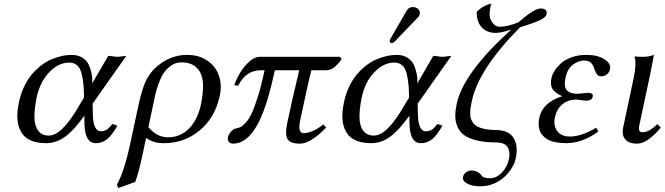

<svg xmlns="http://www.w3.org/2000/svg" viewBox="-20 -718 3379 976"><path d="M450.7 -190.9 452.1 -132.8Q453.1 -93.3 463.4 -72Q473.6 -50.8 490.7 -50.8Q509.8 -50.8 522 -58.3Q534.2 -65.9 551.8 -87.9L576.7 -79.1Q550.3 -31.7 524.9 -11Q499.5 9.8 466.8 9.8Q411.1 9.8 409.2 -90.8L408.7 -129.9Q355.5 -55.2 310.5 -22.7Q265.6 9.8 214.8 9.8Q122.1 9.8 88.9 -44.9Q55.2 -99.1 75.7 -195.8Q85 -240.7 102.5 -277.3Q120.1 -314.9 142.6 -340.8Q165 -366.7 190.4 -386.2Q215.8 -405.8 243.2 -417Q270.5 -428.2 295.4 -433.6Q320.3 -439 344.2 -439Q377 -439 399.7 -424.1Q422.4 -409.2 431.6 -387.7Q440.9 -366.2 445.3 -345Q449.7 -323.7 449.2 -308.6L448.7 -293.9L530.3 -434.1Q538.1 -434.1 553.7 -431.6Q569.3 -429.2 577.1 -429.2Q585 -429.2 600.3 -431.6Q615.7 -434.1 622.1 -434.1ZM407.2 -222.2 406.7 -243.2Q404.8 -322.8 388.9 -361.3Q373 -399.9 331.1 -399.9Q278.3 -399.9 230.7 -351.1Q183.1 -302.2 165.5 -219.2Q154.8 -164.1 155 -121.8Q155.3 -79.6 173.8 -54.2Q192.4 -28.8 228 -28.8Q295.4 -28.8 382.3 -181.2Z M667 207 581.1 237.8 574.2 220.2Q610.8 157.2 642.6 9.8L684.1 -184.1Q695.3 -235.8 706.5 -268.6Q718.3 -304.2 731.9 -325.9Q745.6 -347.7 755.6 -358.6Q765.6 -369.6 781.2 -382.8Q848.1 -439 931.2 -439Q989.7 -439 1032.5 -410.9Q1075.2 -382.8 1092.3 -335Q1109.4 -287.1 1097.2 -231Q1072.8 -118.7 994.6 -54.7Q916.5 9.8 814 9.8Q783.2 9.8 762.7 3.2Q742.2 -3.4 722.7 -17.1L706.1 61Q683.6 167.5 667 207ZM1002 -189Q1013.2 -248 1012 -288.6Q1010.7 -329.1 995.4 -354Q980 -378.9 957.3 -389.9Q934.6 -400.9 903.3 -400.9Q889.2 -400.9 875.7 -397.2Q862.3 -393.6 846.2 -382.1Q830.1 -370.6 816.4 -352.3Q802.7 -334 789.6 -301.8Q776.9 -270.5 767.6 -228L734.4 -71.8Q776.9 -20 834 -20Q896.5 -20 940.7 -64.5Q984.9 -108.9 1002 -189Z M1708.5 -429.2 1716.8 -417Q1694.8 -387.7 1677.2 -374.3Q1659.7 -360.8 1633.3 -360.8H1563Q1552.2 -324.7 1505.9 -106Q1492.2 -41 1523.9 -41Q1539.6 -41 1566.7 -51Q1593.8 -61 1623.5 -85.9L1638.2 -69.8Q1558.6 12.2 1505.9 12.2Q1455.6 12.2 1441.7 -10.7Q1427.7 -33.7 1439.9 -91.8Q1461.9 -197.8 1501 -360.8H1377Q1350.6 -236.3 1320.8 -155.8Q1291 -75.2 1251.7 -31.5Q1212.4 12.2 1164.1 12.2Q1152.3 12.2 1143.8 4.2Q1135.3 -3.9 1139.2 -22Q1141.6 -33.2 1153.1 -47.9Q1164.6 -62.5 1182.6 -65.9Q1194.8 -68.4 1203.6 -72.5Q1212.4 -76.7 1228.8 -94.2Q1245.1 -111.8 1259 -140.9Q1272.9 -169.9 1290.8 -226.6Q1308.6 -283.2 1325.2 -360.8H1307.1Q1269 -360.8 1240.7 -342.5Q1212.4 -324.2 1190.4 -282.2L1170.9 -285.2Q1182.1 -317.4 1201.4 -349.4Q1220.7 -381.3 1247.8 -405.3Q1274.9 -429.2 1299.8 -429.2Z M2079.1 -682.1Q2094.7 -682.1 2105.7 -671.9Q2116.7 -661.6 2113.8 -647Q2111.8 -636.7 2104 -628.9L1986.3 -506.8Q1978.5 -499 1972.7 -499Q1966.8 -499 1963.4 -502.9Q1960 -506.8 1960.9 -512.2Q1960.9 -513.7 1965.3 -522L2047.9 -665Q2058.1 -682.1 2079.1 -682.1ZM2103 -190.9 2104.5 -132.8Q2105.5 -93.3 2115.7 -72Q2126 -50.8 2143.1 -50.8Q2162.1 -50.8 2174.3 -58.3Q2186.5 -65.9 2204.1 -87.9L2229 -79.1Q2202.6 -31.7 2177.2 -11Q2151.9 9.8 2119.1 9.8Q2063.5 9.8 2061.5 -90.8L2061 -129.9Q2007.8 -55.2 1962.9 -22.7Q1918 9.8 1867.2 9.8Q1774.4 9.8 1741.2 -44.9Q1707.5 -99.1 1728 -195.8Q1737.3 -240.7 1754.9 -277.3Q1772.5 -314.9 1794.9 -340.8Q1817.4 -366.7 1842.8 -386.2Q1868.2 -405.8 1895.5 -417Q1922.9 -428.2 1947.8 -433.6Q1972.7 -439 1996.6 -439Q2029.3 -439 2052 -424.1Q2074.7 -409.2 2084 -387.7Q2093.3 -366.2 2097.7 -345Q2102.1 -323.7 2101.6 -308.6L2101.1 -293.9L2182.6 -434.1Q2190.4 -434.1 2206.1 -431.6Q2221.7 -429.2 2229.5 -429.2Q2237.3 -429.2 2252.7 -431.6Q2268.1 -434.1 2274.4 -434.1ZM2059.6 -222.2 2059.1 -243.2Q2057.1 -322.8 2041.3 -361.3Q2025.4 -399.9 1983.4 -399.9Q1930.7 -399.9 1883.1 -351.1Q1835.4 -302.2 1817.9 -219.2Q1807.1 -164.1 1807.4 -121.8Q1807.6 -79.6 1826.2 -54.2Q1844.7 -28.8 1880.4 -28.8Q1947.8 -28.8 2034.7 -181.2Z M2422.4 229Q2379.4 229 2354.5 215.1Q2329.6 201.2 2333.5 182.1Q2336.9 166.5 2349.6 157.7Q2362.3 148.9 2375.5 148.9Q2394 148.9 2408 156.2Q2421.9 163.6 2428.2 174.8Q2436 188 2473.1 188Q2502.4 188 2530.3 160.2Q2558.1 132.3 2567.4 88.9Q2574.7 53.7 2560.1 29.8Q2545.4 5.9 2499 5.9Q2440.4 5.9 2399.4 -5.1Q2358.4 -16.1 2336.2 -33.4Q2314 -50.8 2304 -77.4Q2293.9 -104 2294.4 -130.9Q2294.4 -157.2 2301.8 -190.9Q2335.4 -347.7 2579.1 -567.9Q2528.8 -550.8 2499.5 -550.8Q2455.1 -550.8 2428.7 -579.3Q2402.3 -607.9 2403.3 -658.2Q2415 -669.4 2426.3 -677.2Q2437.5 -685.1 2445.6 -688.7Q2453.6 -692.4 2468.8 -698.2H2477.5Q2475.1 -692.9 2472.2 -678.2Q2462.9 -634.3 2479.7 -608.2Q2496.6 -582 2521 -582Q2558.6 -582 2614.7 -604Q2695.3 -674.8 2727.5 -674.8Q2746.6 -674.8 2753.9 -667.5Q2761.2 -660.2 2758.3 -646Q2754.4 -628.9 2723.9 -615Q2693.4 -601.1 2623.5 -579.1Q2412.6 -367.2 2377.9 -202.1Q2374 -183.6 2372.1 -170.7Q2370.1 -157.7 2370.1 -141.4Q2370.1 -125 2374 -113.8Q2377.9 -102.5 2387 -91.1Q2396 -79.6 2410.4 -72.8Q2424.8 -65.9 2447.5 -61.5Q2470.2 -57.1 2500.5 -57.1Q2564.9 -57.1 2590.3 -17.3Q2615.7 22.5 2601.6 87.9Q2597.2 109.9 2582.8 133.8Q2568.4 157.7 2546.1 179.4Q2523.9 201.2 2491.2 215.1Q2458.5 229 2422.4 229Z M2800.8 -121.1Q2792 -79.6 2812.5 -51.8Q2833 -23.9 2877 -23.9Q2935.5 -23.9 3010.7 -68.8L3021.5 -49.8Q2988.8 -24.4 2945.8 -7.3Q2902.8 9.8 2858.9 9.8Q2825.7 9.8 2800.3 4.2Q2774.9 -1.5 2759.5 -11.7Q2744.1 -22 2734.4 -34.4Q2724.6 -46.9 2721.2 -62Q2717.8 -77.1 2718 -90.6Q2718.3 -104 2721.2 -118.2Q2738.3 -198.2 2838.4 -229Q2802.7 -244.1 2789.1 -265.1Q2775.4 -286.1 2783.2 -321.8Q2786.6 -338.4 2798.3 -357.2Q2810.1 -376 2830.3 -395Q2850.6 -414.1 2885 -426.5Q2919.4 -439 2960.9 -439Q3017.1 -439 3052 -417Q3086.9 -395 3081.1 -367.2Q3076.7 -347.7 3063.7 -338.9Q3050.8 -330.1 3038.1 -330.1Q3023.4 -330.1 3016.1 -338.4Q3008.8 -346.7 3002.9 -362.8Q3000 -373.5 2997.1 -379.9Q2994.1 -386.2 2988.3 -394.3Q2982.4 -402.3 2972.4 -406.2Q2962.4 -410.2 2948.7 -410.2Q2920.4 -410.2 2892.6 -389.4Q2864.7 -368.7 2855 -324.2Q2844.7 -276.9 2861.8 -259Q2878.9 -241.2 2916 -241.2L2940.9 -243.7Q2965.8 -246.1 2968.3 -246.1Q2982.4 -246.1 2988.8 -241.2Q2995.1 -236.3 2993.2 -227.1Q2988.8 -206.1 2958.5 -206.1Q2954.6 -206.1 2934.1 -209Q2913.6 -211.9 2909.2 -211.9Q2867.2 -211.9 2838.4 -187.5Q2809.6 -163.6 2800.8 -121.1Z M3201.2 -321.8Q3216.3 -393.1 3206.1 -429.2L3208.5 -431.2Q3220.2 -429.2 3252 -429.2Q3277.3 -429.2 3304.2 -439Q3292.5 -375 3285.6 -342.8L3231.9 -90.8Q3226.1 -68.4 3228.8 -57.1Q3231.4 -45.9 3245.6 -45.9Q3280.3 -45.9 3321.3 -86.9L3338.9 -69.8Q3313.5 -37.1 3280.5 -12.5Q3247.6 12.2 3218.3 12.2Q3176.8 12.2 3158.2 -9.8Q3139.6 -32.2 3147.9 -70.8Z"/></svg>

Font: Linux Biolinum G
Style: Italic
Weight: 400
Italic angle: -12°
Designer: Philipp H. Poll
Foundry: Philipp H. Poll
Version: Version 0.5.1